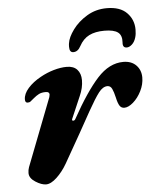

<svg xmlns="http://www.w3.org/2000/svg" viewBox="-50 -695 611 751"><g transform="rotate(-5 256.0 -319.0)"><path d="M36 -36Q36 -48 40 -59L143 -325Q145 -333 145 -335Q145 -346 131 -346Q114 -346 103.5 -340.5Q93 -335 83 -326.5Q73 -318 69 -315Q65 -311 57 -311Q47 -311 47 -324Q47 -346 66.5 -368Q86 -390 117 -407Q142 -421 169.5 -429Q197 -437 221 -437Q248 -437 262 -421.5Q276 -406 276 -380Q276 -350 262 -319L225 -233Q224 -232 224 -229Q224 -225 228 -225Q234 -225 237 -231Q294 -334 341 -385.5Q388 -437 443 -437Q475 -437 493.5 -418Q512 -399 512 -370Q512 -343 499 -317Q486 -291 467 -274.5Q448 -258 432 -258Q420 -258 413.5 -268Q407 -278 402 -301Q397 -323 391 -335.5Q385 -348 373 -348Q355 -348 338.5 -326.5Q322 -305 295 -257Q255 -184 184 -60Q166 -29 143 -7.5Q120 14 101 14Q83 14 59.5 -1Q36 -16 36 -36ZM502 -559Q502 -541 498 -528Q493 -511 482.5 -501.5Q472 -492 462 -492Q445 -492 447 -513Q449 -541 433 -553Q417 -565 380 -565Q344 -565 320 -553Q296 -541 281 -513Q270 -492 252 -492Q237 -492 237 -514Q237 -523 238 -528Q241 -551 262.5 -580.5Q284 -610 319 -631Q354 -652 397 -652Q449 -652 475.5 -625Q502 -598 502 -559Z"/></g></svg>

Font: EB Garamond ExtraBold
Style: Italic
Weight: 800
Italic angle: -17.2°
Designer: Georg Duffner and Octavio Pardo
Foundry: Georg Duffner
Version: Version 1.000